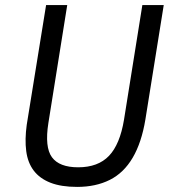

<svg xmlns="http://www.w3.org/2000/svg" viewBox="-20 -725 677 754"><path d="M283 9Q220 9 178 -7.5Q136 -24 112.5 -55Q89 -86 83 -131.5Q77 -177 85 -235L161 -705H244L170 -242Q155 -147 184 -107.5Q213 -68 287 -68Q365 -68 408 -113Q451 -158 467 -255L539 -705H623L551 -256Q536 -165 501 -105.5Q466 -46 411 -18.5Q356 9 283 9Z"/></svg>

Font: Nunito Sans 7pt Condensed
Style: Italic
Weight: 400
Width: 3
Italic angle: -9°
Designer: Vernon Adams
Foundry: Vernon Adams
Version: Version 3.101;gftools[0.9.27]